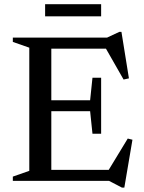

<svg xmlns="http://www.w3.org/2000/svg" viewBox="-20 -846 672 898"><path d="M40 0V-20L117 -47V-623L40 -650V-670H480.5L538 -697H548L583 -479.5L558 -474L475.5 -618.5H220V-377H401.5L412.5 -482.5H453V-220.5H412.5L401.5 -326H220V-51.5H488.5L577.5 -198L599.5 -192.5L561.5 31.5H550.5L490 0ZM191 -769.5V-826.5H453V-769.5Z"/></svg>

Font: Newsreader Text Medium
Style: Regular
Weight: 500
Designer: Hugues Gentile
Foundry: Production Type
Version: Version 1.002